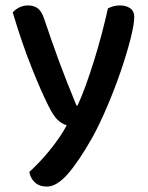

<svg xmlns="http://www.w3.org/2000/svg" viewBox="-20 -498 546 708"><path d="M158 -109Q133 -158 97 -248Q61 -338 27 -452Q36 -463 51 -470.5Q66 -478 83 -478Q105 -478 119 -467.5Q133 -457 142 -431Q169 -350 198 -271.5Q227 -193 262 -109H266Q281 -141 296.5 -184Q312 -227 327 -275Q342 -323 355 -372.5Q368 -422 378 -467Q388 -472 398.5 -475Q409 -478 423 -478Q445 -478 460 -467.5Q475 -457 475 -435Q475 -409 461.5 -355.5Q448 -302 426 -237.5Q404 -173 376 -107Q348 -41 320 10Q270 98 229.5 144Q189 190 153 190Q125 190 108.5 174.5Q92 159 88 136Q104 122 123 102Q142 82 161 59Q180 36 197 11.5Q214 -13 226 -36Q209 -41 193 -55.5Q177 -70 158 -109Z"/></svg>

Font: Baloo Thambi 2 Medium
Style: Regular
Weight: 500
Designer: Aadarsh Rajan and Ek Type
Foundry: Ek Type
Version: Version 1.640;hotconv 1.0.111;makeotfexe 2.5.65597; ttfautoh